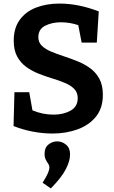

<svg xmlns="http://www.w3.org/2000/svg" viewBox="-20 -736 641 1077"><path d="M195 -527Q195 -498 215 -479Q235 -460 267 -446.5Q299 -433 337.5 -420.5Q376 -408 414.5 -392.5Q453 -377 485.5 -353.5Q518 -330 537.5 -294Q557 -258 557 -204Q557 -130 518.5 -82Q480 -34 415.5 -10.5Q351 13 274 13Q221 13 165 2.5Q109 -8 56 -29L61 -219H144L162 -117Q219 -93 281 -93Q336 -93 376 -115.5Q416 -138 416 -186Q416 -217 396.5 -237Q377 -257 345 -270.5Q313 -284 275 -295.5Q237 -307 198.5 -322Q160 -337 128 -360Q96 -383 76.5 -418.5Q57 -454 57 -508Q57 -578 90.5 -624.5Q124 -671 182.5 -693.5Q241 -716 314 -716Q420 -716 534 -672L523 -497H438L419 -595Q371 -611 322 -611Q271 -611 233 -591.5Q195 -572 195 -527ZM265 321 219 289Q241 254 249 235Q257 216 257 204Q257 192 250 182Q243 172 236.5 159Q230 146 230 126Q230 92 252 74.5Q274 57 301 57Q328 57 350.5 75.5Q373 94 373 130Q373 167 349 213.5Q325 260 265 321Z"/></svg>

Font: Bitter
Style: Bold
Weight: 700
Designer: Sol Matas, and Bitter project Authors
Foundry: Sol Matas
Version: Version 2.001